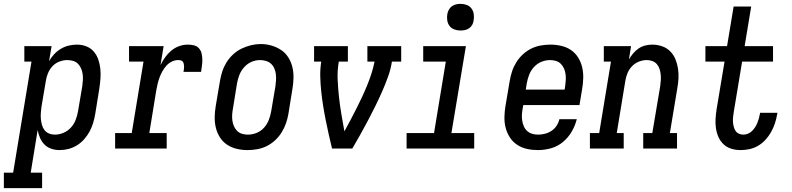

<svg xmlns="http://www.w3.org/2000/svg" viewBox="-78 -769 4098 994"><path d="M-58 205V125H-10L85 -450H48V-530H189L176 -452Q187 -472 202.5 -488.5Q218 -505 237.5 -516.5Q257 -528 278 -533Q299 -538 320 -538Q346 -538 369 -529Q392 -520 407.5 -502Q423 -484 431 -460.5Q439 -437 441.5 -412Q444 -387 442 -361Q440 -335 436 -309L415 -179Q411 -156 404.5 -133.5Q398 -111 386.5 -89.5Q375 -68 358.5 -49Q342 -30 321 -17Q300 -4 277 2Q254 8 230 8Q208 8 187.5 1Q167 -6 152.5 -20.5Q138 -35 129.5 -54.5Q121 -74 117 -96L81 125H140V205ZM206 -72Q229 -72 251 -81.5Q273 -91 289 -108.5Q305 -126 313.5 -148Q322 -170 326 -193L348 -323Q350 -338 351 -354Q352 -370 350 -385Q348 -400 342 -414Q336 -428 326 -438.5Q316 -449 301 -453.5Q286 -458 270 -458Q250 -458 229 -450Q208 -442 193 -425.5Q178 -409 170 -389Q162 -369 159 -348L137 -218Q135 -202 133.5 -185.5Q132 -169 133.5 -153.5Q135 -138 139 -123Q143 -108 152 -96Q161 -84 175.5 -78Q190 -72 206 -72Z M518 0V-80H604L665 -450H590V-530H769L753 -432Q763 -453 777 -472.5Q791 -492 809 -507Q827 -522 849 -530Q871 -538 894 -538Q910 -538 925.5 -534.5Q941 -531 951.5 -519.5Q962 -508 965.5 -493Q969 -478 969.5 -461.5Q970 -445 967.5 -429Q965 -413 963 -397H872Q873 -404 874 -410.5Q875 -417 875 -424Q875 -431 873.5 -438Q872 -445 868 -450Q864 -455 857.5 -456.5Q851 -458 844 -458Q827 -458 811 -450Q795 -442 783 -428.5Q771 -415 762.5 -399.5Q754 -384 748 -368Q742 -352 738 -335Q734 -318 731 -301L695 -80H785V0Z M1203 8Q1175 8 1147.5 1.5Q1120 -5 1097.5 -20Q1075 -35 1060.5 -58Q1046 -81 1039.5 -107.5Q1033 -134 1033.5 -163Q1034 -192 1039 -221L1061 -351Q1065 -375 1073 -399.5Q1081 -424 1095 -446.5Q1109 -469 1129 -487.5Q1149 -506 1173 -517.5Q1197 -529 1222 -535Q1247 -541 1272 -541Q1301 -541 1328 -533Q1355 -525 1377.5 -510Q1400 -495 1414.5 -472Q1429 -449 1435.5 -422.5Q1442 -396 1441.5 -367Q1441 -338 1436 -309L1415 -179Q1411 -155 1402.5 -130.5Q1394 -106 1380 -83.5Q1366 -61 1346 -42.5Q1326 -24 1302.5 -12.5Q1279 -1 1253.5 3.5Q1228 8 1203 8ZM1205 -72Q1228 -72 1250.5 -81Q1273 -90 1289 -108Q1305 -126 1313.5 -148Q1322 -170 1326 -193L1348 -323Q1350 -338 1351 -354.5Q1352 -371 1350 -386Q1348 -401 1342 -415Q1336 -429 1325 -439Q1314 -449 1299 -453.5Q1284 -458 1268 -458Q1245 -458 1223.5 -448.5Q1202 -439 1186 -421Q1170 -403 1161.5 -381.5Q1153 -360 1149 -337L1128 -207Q1125 -192 1124 -176Q1123 -160 1125 -145Q1127 -130 1133 -116Q1139 -102 1149.5 -91.5Q1160 -81 1174.5 -76.5Q1189 -72 1205 -72Z M1641 0Q1632 -36 1624 -72.5Q1616 -109 1608.5 -146Q1601 -183 1595 -220.5Q1589 -258 1585 -296Q1581 -334 1580 -372.5Q1579 -411 1585 -450H1548V-530H1723V-450H1676Q1668 -404 1670 -358Q1672 -312 1677 -266.5Q1682 -221 1689.5 -177Q1697 -133 1705 -89Q1721 -118 1736.5 -147.5Q1752 -177 1767 -206.5Q1782 -236 1796 -266Q1810 -296 1822.5 -326.5Q1835 -357 1845 -388Q1855 -419 1861 -450H1824V-530H1999V-450H1951Q1945 -411 1931 -372Q1917 -333 1900.5 -295.5Q1884 -258 1865.5 -220.5Q1847 -183 1827.5 -146Q1808 -109 1787.5 -72.5Q1767 -36 1746 0Z M2027 0V-80H2169L2230 -450H2113V-530H2334L2259 -80H2377V0ZM2306 -611Q2290 -611 2274.5 -616.5Q2259 -622 2249.5 -634.5Q2240 -647 2237.5 -663.5Q2235 -680 2238 -697Q2240 -708 2246 -719Q2252 -730 2262 -737Q2272 -744 2283.5 -746.5Q2295 -749 2306 -749Q2323 -749 2338 -743.5Q2353 -738 2362.5 -725.5Q2372 -713 2374.5 -696.5Q2377 -680 2374 -663Q2373 -652 2367 -641Q2361 -630 2351 -623Q2341 -616 2329.5 -613.5Q2318 -611 2306 -611Z M2707 8Q2678 8 2650.5 2Q2623 -4 2600 -19Q2577 -34 2562 -57Q2547 -80 2540 -106.5Q2533 -133 2533.5 -162.5Q2534 -192 2539 -221L2561 -351Q2565 -375 2573 -399.5Q2581 -424 2595 -446.5Q2609 -469 2629 -487.5Q2649 -506 2672.5 -517.5Q2696 -529 2721.5 -533.5Q2747 -538 2772 -538Q2800 -538 2828 -531.5Q2856 -525 2878 -510Q2900 -495 2914.5 -472Q2929 -449 2935.5 -422.5Q2942 -396 2941.5 -367Q2941 -338 2936 -309L2922 -225H2631L2628 -207Q2625 -192 2624 -176Q2623 -160 2625.5 -144.5Q2628 -129 2634 -115Q2640 -101 2651 -91Q2662 -81 2676.5 -76.5Q2691 -72 2707 -72Q2725 -72 2743 -76.5Q2761 -81 2777 -91.5Q2793 -102 2803.5 -118Q2814 -134 2818 -152H2908Q2900 -119 2882 -88Q2864 -57 2836.5 -34Q2809 -11 2775 -1.5Q2741 8 2707 8ZM2644 -305H2845L2848 -323Q2850 -338 2851 -354Q2852 -370 2850 -385Q2848 -400 2842 -414Q2836 -428 2825.5 -438.5Q2815 -449 2800.5 -453.5Q2786 -458 2770 -458Q2770 -458 2770 -458Q2770 -458 2770 -458Q2747 -458 2725 -449Q2703 -440 2686.5 -422Q2670 -404 2661.5 -382Q2653 -360 2649 -337Z M2976 0V-80H3024L3085 -450H3048V-530H3189L3178 -461Q3187 -477 3199.5 -492Q3212 -507 3228 -518Q3244 -529 3262.5 -533.5Q3281 -538 3299 -538Q3325 -538 3349.5 -529.5Q3374 -521 3391.5 -503.5Q3409 -486 3418.5 -463Q3428 -440 3432 -414.5Q3436 -389 3434.5 -362.5Q3433 -336 3428 -309L3390 -80H3427V0H3252V-80H3299L3340 -323Q3342 -338 3343 -353.5Q3344 -369 3342.5 -383.5Q3341 -398 3336.5 -412Q3332 -426 3322.5 -437Q3313 -448 3299 -453Q3285 -458 3270 -458Q3249 -458 3228.5 -449.5Q3208 -441 3193 -425Q3178 -409 3170 -389Q3162 -369 3159 -348L3115 -80H3151V0Z M3756 8Q3731 8 3708 1Q3685 -6 3668 -22Q3651 -38 3641.5 -59.5Q3632 -81 3628.5 -105Q3625 -129 3626.5 -154Q3628 -179 3632 -204L3673 -450H3574V-530H3686L3720 -735H3811L3777 -530H3924V-450H3764L3721 -191Q3719 -178 3717.5 -165.5Q3716 -153 3716.5 -140.5Q3717 -128 3720 -115.5Q3723 -103 3729 -93Q3735 -83 3746 -77.5Q3757 -72 3770 -72Q3782 -72 3793.5 -76.5Q3805 -81 3814.5 -90Q3824 -99 3831 -110Q3838 -121 3842.5 -132Q3847 -143 3850.5 -155Q3854 -167 3856 -179Q3856 -180 3856.5 -181.5Q3857 -183 3857 -185H3947Q3946 -182 3946 -180Q3946 -178 3945 -175Q3941 -152 3933.5 -129.5Q3926 -107 3914 -85.5Q3902 -64 3885 -45.5Q3868 -27 3847 -14.5Q3826 -2 3802.5 3Q3779 8 3756 8Z"/></svg>

Font: Iosevka Curly Slab MdObl
Style: Regular
Weight: 500
Italic angle: -9°
Monospace: yes
Designer: Belleve Invis
Foundry: Belleve Invis
Version: Version 11.0.0; ttfautohint (v1.8.3)